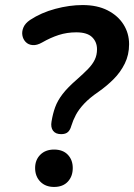

<svg xmlns="http://www.w3.org/2000/svg" viewBox="-20 -735 531 760"><path d="M222 -204Q200 -204 190 -217.5Q180 -231 184 -254Q189 -285 198.5 -311Q208 -337 228 -363Q248 -389 285 -421Q311 -444 328.5 -462Q346 -480 355 -498.5Q364 -517 364 -540Q364 -569 344.5 -588Q325 -607 282 -607Q245 -607 212.5 -596.5Q180 -586 147 -567Q126 -555 109 -556.5Q92 -558 81.5 -569Q71 -580 68.5 -595.5Q66 -611 73 -627Q80 -643 99 -656Q143 -685 199 -700Q255 -715 307 -715Q365 -715 406 -694Q447 -673 469 -638Q491 -603 491 -560Q491 -518 474 -483.5Q457 -449 429.5 -421.5Q402 -394 369 -371Q334 -347 313 -324.5Q292 -302 280.5 -280.5Q269 -259 262 -236Q258 -221 249 -212.5Q240 -204 222 -204ZM194 5Q160 5 139.5 -16Q119 -37 119 -70Q119 -102 139.5 -122.5Q160 -143 194 -143Q229 -143 248.5 -122.5Q268 -102 268 -70Q268 -37 248.5 -16Q229 5 194 5Z"/></svg>

Font: Nunito ExtraLight
Style: Italic
Weight: 200
Italic angle: -9°
Designer: Vernon Adams
Foundry: Vernon Adams
Version: Version 3.602